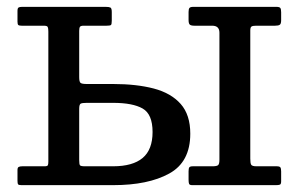

<svg xmlns="http://www.w3.org/2000/svg" viewBox="-20 -540 885 560"><path d="M620 -74.5C620 -65.8 618.7 -60.4 616 -58.2C613.3 -56.1 608 -55 600 -55H542.5C537.2 -55 533.8 -54 532.2 -52C530.8 -50 530 -46.2 530 -40.5V-15.5C530 -10.2 530.5 -6.2 531.5 -3.8C532.5 -1.2 535.7 0 541 0H784.5C790.2 0 794.2 -0.5 796.5 -1.5C798.8 -2.5 800 -5.7 800 -11V-40C800 -45.7 799.2 -49.6 797.8 -51.8C796.2 -53.9 792.7 -55 787 -55H728C719.3 -55 714.2 -56.6 712.5 -59.8C710.8 -62.9 710 -68.8 710 -77.5V-451C710 -457.3 711.2 -461.2 713.8 -462.8C716.2 -464.2 720.7 -465 727 -465H782C788.7 -465 793.3 -465.9 796 -467.8C798.7 -469.6 800 -474 800 -481V-504C800 -510.3 799.2 -514.6 797.5 -516.8C795.8 -518.9 792 -520 786 -520H544C538.3 -520 534.6 -519 532.8 -517C530.9 -515 530 -511 530 -505V-482C530 -474.7 531.2 -470 533.8 -468C536.2 -466 540.8 -465 547.5 -465H599C613 -465 620 -458.2 620 -444.5ZM42.5 0H310C378 0 432.5 -11.2 473.5 -33.8C514.5 -56.2 535 -95 535 -150C535 -186.7 525.7 -215.6 507 -236.8C488.3 -257.9 462.2 -272.9 428.5 -281.8C394.8 -290.6 355.3 -295 310 -295H233C223.7 -295 217.7 -296.1 215 -298.2C212.3 -300.4 211 -306 211 -315V-450C211 -455.7 211.8 -459.6 213.2 -461.8C214.8 -463.9 218.2 -465 223.5 -465H290.5C297.5 -465 301.8 -465.7 303.5 -467C305.2 -468.3 306 -472.5 306 -479.5V-505C306 -512.3 304.7 -516.7 302 -518C299.3 -519.3 294.7 -520 288 -520H44.5C39.5 -520 36 -519.3 34 -518C32 -516.7 31 -513.3 31 -508V-477C31 -471.7 31.8 -468.3 33.5 -467C35.2 -465.7 38.5 -465 43.5 -465H108C114.3 -465 118.1 -463.8 119.2 -461.2C120.4 -458.8 121 -454.3 121 -448V-68.5C121 -63.5 120.5 -60 119.5 -58C118.5 -56 115.3 -55 110 -55H45C40.7 -55 37.2 -54.4 34.8 -53.2C32.2 -52.1 31 -49 31 -44V-13C31 -7.7 31.6 -4.2 32.8 -2.5C33.9 -0.8 37.2 0 42.5 0ZM310 -55H227.5C219.5 -55 214.8 -56 213.2 -58C211.8 -60 211 -65 211 -73V-222.5C211 -231.2 212.5 -236.2 215.5 -237.8C218.5 -239.2 224.3 -240 233 -240H310C348 -240 376.7 -234.5 396 -223.5C415.3 -212.5 425 -189.7 425 -155C425 -120.7 415.3 -95.4 396 -79.2C376.7 -63.1 348 -55 310 -55Z"/></svg>

Font: Besley*
Style: Regular
Weight: 400
Designer: Owen Earl
Foundry: indestructible type*
Version: Version 3.000; ttfautohint (v1.8.3)